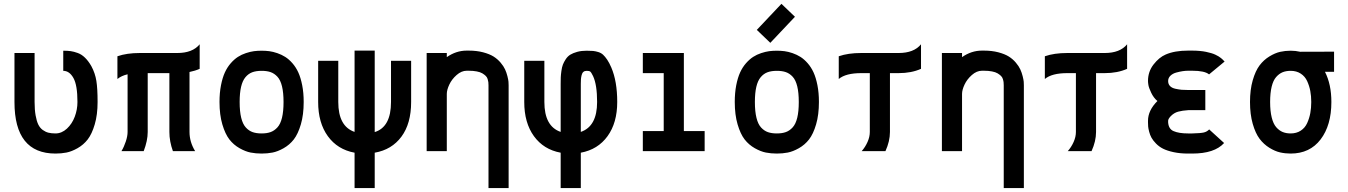

<svg xmlns="http://www.w3.org/2000/svg" viewBox="-20 -770 6864 978"><path d="M374.5 -250.5Q374.5 -336.4 354 -372.8Q333.5 -409.2 302.2 -409.2V-511.7Q324.7 -511.7 340.3 -509.5Q356 -507.3 375.7 -500.2Q395.5 -493.2 412.8 -476.3Q430.2 -459.5 445.3 -433.1Q464.8 -397 470.9 -357.9Q477.1 -318.8 477.1 -250.5Q477.1 -185.5 462.6 -136.5Q448.2 -87.4 426.8 -59.8Q405.3 -32.2 375 -15.1Q344.7 2 318.4 7.1Q292 12.2 262.7 12.2Q53.7 12.2 53.7 -250.5V-500H156.2V-250.5Q156.2 -210.9 161.4 -182.1Q166.5 -153.3 175 -135.7Q183.6 -118.2 197.8 -107.9Q211.9 -97.7 227.1 -94Q242.2 -90.3 262.7 -90.3Q294.4 -90.3 320.8 -114.7Q347.2 -139.2 360.8 -175.5Q374.5 -211.9 374.5 -250.5Z M578.1 -483.4Q625.5 -500 692.4 -500H882.8Q960.9 -500 997.1 -544.4V-419.4Q974.1 -409.2 945.3 -403.3V-97.7Q945.3 -46.9 974.1 0H860.8Q842.8 -49.8 842.8 -97.7V-397.5H732.4V-97.7Q732.4 -53.7 711.9 0H598.6Q611.8 -22 620.8 -49.3Q629.9 -76.7 629.9 -97.7V-391.6Q598.6 -384.3 578.1 -367.7Z M1526.9 -250.5Q1526.9 -185.5 1512.5 -136.5Q1498 -87.4 1476.6 -59.8Q1455.1 -32.2 1424.8 -15.1Q1394.5 2 1368.2 7.1Q1341.8 12.2 1312.5 12.2Q1283.2 12.2 1256.8 7.1Q1230.5 2 1200.2 -15.1Q1169.9 -32.2 1148.4 -59.8Q1127 -87.4 1112.5 -136.5Q1098.1 -185.5 1098.1 -250.5Q1098.1 -297.4 1105.7 -335.9Q1113.3 -374.5 1125.5 -401.1Q1137.7 -427.7 1155.5 -448Q1173.3 -468.3 1191.9 -480.2Q1210.4 -492.2 1232.7 -499.5Q1254.9 -506.8 1273.4 -509.3Q1292 -511.7 1312.5 -511.7Q1332.5 -511.7 1351.6 -509.3Q1370.6 -506.8 1392.6 -499.3Q1414.6 -491.7 1433.1 -480Q1451.7 -468.3 1469.5 -448Q1487.3 -427.7 1499.5 -401.1Q1511.7 -374.5 1519.3 -335.9Q1526.9 -297.4 1526.9 -250.5ZM1312.5 -409.2Q1284.7 -409.2 1264.9 -401.9Q1245.1 -394.5 1230.2 -376.7Q1215.3 -358.9 1208 -327.6Q1200.7 -296.4 1200.7 -250.5Q1200.7 -202.1 1208.7 -169.7Q1216.8 -137.2 1232.4 -120.4Q1248 -103.5 1267.1 -96.9Q1286.1 -90.3 1312.5 -90.3Q1339.4 -90.3 1358.4 -97.2Q1377.4 -104 1393.1 -121.1Q1408.7 -138.2 1416.5 -170.4Q1424.3 -202.6 1424.3 -250.5Q1424.3 -297.9 1416.5 -330.1Q1408.7 -362.3 1393.1 -379.2Q1377.4 -396 1358.4 -402.6Q1339.4 -409.2 1312.5 -409.2Z M1786.1 -512.2H1888.7V-97.2Q1971.7 -123 1971.7 -250.5V-460.4H2074.2V-250.5Q2074.2 -140.6 2024.9 -74Q1975.6 -7.3 1888.7 7.8V188H1786.1V7.8Q1699.2 -8.3 1649.9 -76.4Q1600.6 -144.5 1600.6 -250.5V-460.4H1703.1V-250.5Q1703.1 -126.5 1786.1 -98.1Z M2468.3 -335.4Q2468.3 -344.7 2467.5 -351.3Q2466.8 -357.9 2463.9 -367.4Q2460.9 -377 2454.1 -383.5Q2447.3 -390.1 2436.8 -396.5Q2426.3 -402.8 2408.4 -406.2Q2390.6 -409.7 2367.2 -409.7H2357.4Q2330.6 -409.7 2305.9 -387.9Q2281.2 -366.2 2268.6 -339.1Q2255.9 -312 2255.9 -291.5V0H2153.3V-500H2255.9V-479Q2303.2 -512.2 2357.4 -512.2H2367.2Q2407.7 -512.2 2440.4 -503.7Q2473.1 -495.1 2493.9 -482.2Q2514.6 -469.2 2530 -450.9Q2545.4 -432.6 2552.7 -416.5Q2560.1 -400.4 2564.7 -381.8Q2569.3 -363.3 2570.1 -353.8Q2570.8 -344.2 2570.8 -335.4V188H2468.3Z M2968.3 -409.2Q2958 -409.2 2951.7 -403.8Q2945.3 -398.4 2942.6 -387.2Q2939.9 -376 2939.2 -366.7Q2938.5 -357.4 2938.5 -342.8V-98.1Q3021.5 -126.5 3021.5 -250.5Q3021.5 -338.4 3001 -382.3Q2991.7 -401.4 2986.6 -405.3Q2981.4 -409.2 2968.3 -409.2ZM2835.9 -342.8Q2835.9 -363.3 2836.4 -376Q2836.9 -388.7 2839.6 -408.4Q2842.3 -428.2 2847.2 -440.9Q2852.1 -453.6 2861.8 -468.5Q2871.6 -483.4 2885.3 -491.7Q2898.9 -500 2920.2 -505.9Q2941.4 -511.7 2968.3 -511.7Q2988.8 -511.7 3001 -510.5Q3013.2 -509.3 3027.6 -504.9Q3042 -500.5 3052 -491.2Q3062 -481.9 3072.8 -466.1Q3083.5 -450.2 3093.8 -426.3Q3124 -356 3124 -250.5Q3124 -144.5 3074.7 -76.4Q3025.4 -8.3 2938.5 7.8V188H2835.9V7.8Q2749 -8.3 2699.7 -76.4Q2650.4 -144.5 2650.4 -250.5V-460.4H2752.9V-250.5Q2752.9 -126.5 2835.9 -98.1Z M3254.4 -500H3463.4V-102.5H3569.3V0H3254.4V-102.5H3360.8V-397.5H3254.4Z M4151.4 -250.5Q4151.4 -185.5 4137 -136.5Q4122.6 -87.4 4101.1 -59.8Q4079.6 -32.2 4049.3 -15.1Q4019 2 3992.7 7.1Q3966.3 12.2 3937 12.2Q3907.7 12.2 3881.3 7.1Q3855 2 3824.7 -15.1Q3794.4 -32.2 3772.9 -59.8Q3751.5 -87.4 3737.1 -136.5Q3722.7 -185.5 3722.7 -250.5Q3722.7 -297.4 3730.2 -335.9Q3737.8 -374.5 3750 -401.1Q3762.2 -427.7 3780 -448Q3797.9 -468.3 3816.4 -480.2Q3835 -492.2 3857.2 -499.5Q3879.4 -506.8 3897.9 -509.3Q3916.5 -511.7 3937 -511.7Q3957 -511.7 3976.1 -509.3Q3995.1 -506.8 4017.1 -499.3Q4039.1 -491.7 4057.6 -480Q4076.2 -468.3 4094 -448Q4111.8 -427.7 4124 -401.1Q4136.2 -374.5 4143.8 -335.9Q4151.4 -297.4 4151.4 -250.5ZM3937 -409.2Q3909.2 -409.2 3889.4 -401.9Q3869.6 -394.5 3854.7 -376.7Q3839.8 -358.9 3832.5 -327.6Q3825.2 -296.4 3825.2 -250.5Q3825.2 -202.1 3833.3 -169.7Q3841.3 -137.2 3856.9 -120.4Q3872.6 -103.5 3891.6 -96.9Q3910.6 -90.3 3937 -90.3Q3963.9 -90.3 3982.9 -97.2Q4002 -104 4017.6 -121.1Q4033.2 -138.2 4041 -170.4Q4048.8 -202.6 4048.8 -250.5Q4048.8 -297.9 4041 -330.1Q4033.2 -362.3 4017.6 -379.2Q4002 -396 3982.9 -402.6Q3963.9 -409.2 3937 -409.2ZM3903.8 -551.8 3835 -617.7 3960.4 -750.5 4029.3 -684.6Z M4366.7 -500H4557.1Q4635.3 -500 4671.4 -544.4V-419.4Q4622.6 -397.5 4557.1 -397.5H4513.2V-97.7Q4513.2 -50.8 4490.2 0H4369.1Q4387.2 -20.5 4398.9 -46.6Q4410.6 -72.8 4410.6 -97.7V-397.5H4366.7Q4288.1 -397.5 4252.4 -367.7V-483.4Q4299.8 -500 4366.7 -500Z M5092.8 -335.4Q5092.8 -344.7 5092 -351.3Q5091.3 -357.9 5088.4 -367.4Q5085.4 -377 5078.6 -383.5Q5071.8 -390.1 5061.3 -396.5Q5050.8 -402.8 5033 -406.2Q5015.1 -409.7 4991.7 -409.7H4981.9Q4955.1 -409.7 4930.4 -387.9Q4905.8 -366.2 4893.1 -339.1Q4880.4 -312 4880.4 -291.5V0H4777.8V-500H4880.4V-479Q4927.7 -512.2 4981.9 -512.2H4991.7Q5032.2 -512.2 5064.9 -503.7Q5097.7 -495.1 5118.4 -482.2Q5139.2 -469.2 5154.5 -450.9Q5169.9 -432.6 5177.2 -416.5Q5184.6 -400.4 5189.2 -381.8Q5193.8 -363.3 5194.6 -353.8Q5195.3 -344.2 5195.3 -335.4V188H5092.8Z M5416.5 -500H5606.9Q5685.1 -500 5721.2 -544.4V-419.4Q5672.4 -397.5 5606.9 -397.5H5563V-97.7Q5563 -50.8 5540 0H5418.9Q5437 -20.5 5448.7 -46.6Q5460.4 -72.8 5460.4 -97.7V-397.5H5416.5Q5337.9 -397.5 5302.2 -367.7V-483.4Q5349.6 -500 5416.5 -500Z M6138.7 -391.1Q6116.2 -409.7 6053.2 -409.7H6031.7Q6019 -409.7 6004.2 -407.5Q5989.3 -405.3 5971.4 -400.4Q5953.6 -395.5 5941.9 -384.3Q5930.2 -373 5930.2 -357.4Q5930.2 -341.8 5939.7 -331.8Q5949.2 -321.8 5967 -317.9Q5984.9 -314 5999 -312.7Q6013.2 -311.5 6033.7 -311.5H6119.6V-209H6033.7Q6002.4 -207 5981.2 -201.2Q5960 -195.3 5943.4 -178.2Q5930.2 -164.1 5930.2 -154.8V-146.5Q5932.6 -112.8 5958 -102.1Q5984.9 -90.3 6031.7 -90.3H6053.2Q6095.7 -91.3 6112.1 -95.2Q6128.4 -99.1 6139.2 -110.8L6215.3 -41.5Q6166.5 12.2 6053.2 12.2H6031.7Q5991.2 12.2 5958.3 5.1Q5925.3 -2 5904.5 -12.5Q5883.8 -22.9 5868.4 -38.8Q5853 -54.7 5845.5 -68.4Q5837.9 -82 5833.5 -99.1Q5829.1 -116.2 5828.4 -125.7Q5827.6 -135.3 5827.6 -146.5V-154.8Q5827.6 -207.5 5875.5 -255.4Q5856 -272 5844 -297.4Q5832 -322.8 5829.8 -336.2Q5827.6 -349.6 5827.6 -357.4Q5827.6 -405.3 5856 -441.7Q5884.3 -478 5917.5 -492.2Q5963.4 -512.2 6031.7 -512.2H6053.2Q6073.2 -512.2 6091.3 -510.5Q6109.4 -508.8 6123.3 -505.9Q6137.2 -502.9 6149.2 -499.5Q6161.1 -496.1 6170.7 -491.5Q6180.2 -486.8 6187 -482.9Q6193.8 -479 6199.5 -474.1Q6205.1 -469.2 6208 -466.6Q6210.9 -463.9 6214.4 -460L6217.8 -456.5Z M6761.7 -250.5Q6761.7 -131.8 6706.8 -59.8Q6651.9 12.2 6554.2 12.2Q6526.4 12.2 6500.5 6.3Q6474.6 0.5 6445.8 -17.3Q6417 -35.2 6396 -63Q6375 -90.8 6361.1 -139.2Q6347.2 -187.5 6347.2 -250.5Q6347.2 -313 6361.1 -361.1Q6375 -409.2 6396 -437Q6417 -464.8 6445.8 -482.4Q6474.6 -500 6500.5 -505.9Q6526.4 -511.7 6554.2 -511.7Q6579.1 -511.7 6603 -506.3L6775.4 -506.8V-404.3H6729Q6761.7 -340.3 6761.7 -250.5ZM6554.2 -409.2Q6530.8 -409.2 6512.9 -401.9Q6495.1 -394.5 6480.2 -377.4Q6465.3 -360.4 6457.5 -328.4Q6449.7 -296.4 6449.7 -250.5Q6449.7 -204.1 6457.8 -171.6Q6465.8 -139.2 6480.7 -122.1Q6495.6 -105 6513.4 -97.7Q6531.2 -90.3 6554.2 -90.3Q6584 -90.3 6605.7 -104.5Q6627.4 -118.7 6638.4 -143.1Q6649.4 -167.5 6654.3 -193.8Q6659.2 -220.2 6659.2 -250.5Q6659.2 -280.8 6654.3 -306.6Q6649.4 -332.5 6638.4 -356.7Q6627.4 -380.9 6605.7 -395Q6584 -409.2 6554.2 -409.2Z"/></svg>

Font: Anka/Coder Condensed
Style: Bold
Weight: 700
Width: 4
Monospace: yes
Version: Version 001.100